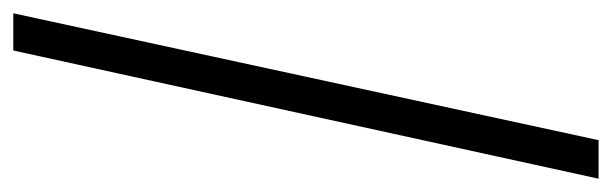

<svg xmlns="http://www.w3.org/2000/svg" viewBox="-336 -464 921 289"><g transform="rotate(-90 124.5 -319.5)"><path d="M0 121H58L249 -760H193Z"/></g></svg>

Font: Noto Serif Bengali Condensed SemiBold
Style: Regular
Weight: 600
Width: 3
Designer: Juan Bruce, Universal Thirst, Indian Type Foundry and the Monotype Design Team.
Foundry: Monotype Imaging Inc.
Version: Version 2.003